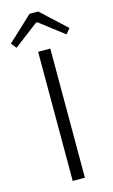

<svg xmlns="http://www.w3.org/2000/svg" viewBox="-166 -941 582 991"><g transform="rotate(-15 124.5 -445.5)"><path d="M158 -690V0H93V-690ZM147 -891 281 -767 258 -739 129 -838H121L-9 -739L-32 -767L101 -891Z"/></g></svg>

Font: Exo 2 Light
Style: Regular
Weight: 300
Designer: Natanael Gama
Foundry: Natanael Gama
Version: Version 2.010